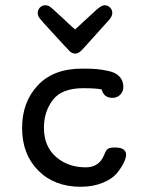

<svg xmlns="http://www.w3.org/2000/svg" viewBox="-20 -714 565 738"><path d="M64.9 -222.2Q64.9 -321.3 125 -385.7Q185.1 -450.2 294.9 -450.2H301.8Q331.5 -450.2 351.3 -448.5Q371.1 -446.8 397.9 -440.9Q424.8 -435.1 439.5 -419.4Q454.1 -403.8 454.1 -379.9Q454.1 -361.8 442.1 -349.9Q430.2 -337.9 412.1 -337.9Q378.9 -337.9 371.1 -370.1Q350.1 -375 299.8 -375Q217.8 -375 183.3 -330.1Q148.9 -285.2 148.9 -223.1Q148.9 -151.4 195.1 -111.1Q241.2 -70.8 310.1 -70.8Q361.8 -70.8 380.9 -120.1Q387.7 -138.2 395.8 -142.6Q403.8 -147 418.9 -147H422.9Q464.8 -147 464.8 -118.2Q464.8 -108.4 456.5 -90.1Q448.2 -71.8 430.2 -49.3Q412.1 -26.9 375 -11.5Q337.9 3.9 290 3.9Q189 3.9 127 -58.6Q64.9 -121.1 64.9 -222.2ZM125 -664.1Q125 -676.3 133.5 -685.1Q142.1 -693.8 154.8 -693.8Q157.7 -693.8 159.7 -693.4Q161.6 -692.9 164.8 -691.9Q168 -690.9 170.4 -689.5Q172.9 -688 176.8 -684.6Q180.7 -681.2 184.3 -678Q188 -674.8 194.8 -668.5Q201.7 -662.1 207.8 -656.5Q213.9 -650.9 224.4 -641.4Q234.9 -631.8 243.7 -623Q259.8 -608.9 268.1 -601.1H269Q272 -604 350.1 -675.8Q370.1 -693.8 382.1 -693.8Q394 -693.8 402.8 -685.3Q411.6 -676.8 411.6 -664.1Q411.6 -651.9 399.7 -637.9Q387.7 -624 297.9 -524.9Q282.7 -507.8 269 -507.8Q263.2 -507.8 257.6 -510.5Q252 -513.2 249.5 -515.6Q247.1 -518.1 239 -526.6Q231 -535.2 228 -538.1Q207 -561 177.7 -592.8Q139.6 -633.8 132.3 -644Q125 -654.3 125 -664.1Z"/></svg>

Font: CMU Typewriter Text
Style: Bold
Weight: 700
Version: Version 0.7.0